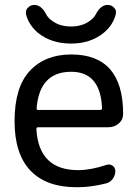

<svg xmlns="http://www.w3.org/2000/svg" viewBox="-20 -782 565 791"><path d="M130.9 -335.9Q129.9 -329.1 136.7 -329.1H392.6Q400.4 -329.1 400.4 -335.9Q394.5 -486.3 273.4 -486.3Q142.6 -486.3 130.9 -335.9ZM136.7 -257.8Q129.9 -257.8 129.9 -250Q139.6 -81.1 301.8 -81.1Q353.5 -81.1 418 -102.5Q431.6 -107.4 443.4 -99.6Q455.1 -91.8 455.1 -77.1Q455.1 -59.6 444.3 -44.9Q433.6 -30.3 417 -26.4Q354.5 -10.7 299.8 -10.7Q297.9 -10.7 294.9 -10.7Q170.9 -10.7 105.5 -79.1Q40 -147.5 40 -283.2Q40 -422.9 103 -490.2Q166 -557.6 273.4 -557.6Q487.3 -557.6 487.3 -312.5Q487.3 -290 470.7 -274.4Q452.1 -257.8 426.8 -257.8ZM376 -725.6Q395.5 -761.7 423.8 -761.7Q439.5 -761.7 450.2 -750Q458 -742.2 458 -731.4Q458 -727.5 457 -723.6Q446.3 -679.7 408.2 -647.5Q353.5 -602.5 272.5 -602.5Q191.4 -602.5 136.7 -646.5Q98.6 -678.7 86.9 -723.6Q86.9 -727.5 86.9 -731.4Q86.9 -742.2 94.7 -750Q105.5 -761.7 121.1 -761.7Q149.4 -761.7 168.9 -725.6Q176.8 -709 193.4 -697.3Q224.6 -672.9 272.5 -672.9Q320.3 -672.9 351.6 -697.3Q368.2 -709 376 -725.6Z"/></svg>

Font: Gen Jyuu Gothic P Regular
Style: Regular
Weight: 400
Designer: [Source Han Sans]
Ryoko NISHIZUKA  (kana & ideographs); Paul D. Hunt (Latin, Greek & Cyrillic); Wenlong ZHANG  (bopomofo
Version: Version 1.002.20150607